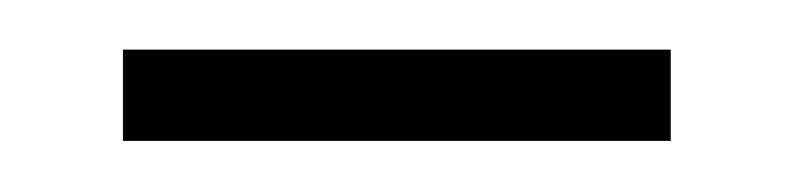

<svg xmlns="http://www.w3.org/2000/svg" viewBox="-20 -618 318 77"><path d="M249 -598.1V-561.5H29.3V-598.1Z"/></svg>

Font: Flanker
Style: Regular
Weight: 400
Designer: Flanker
Foundry: Flanker
Version: Version 2.027